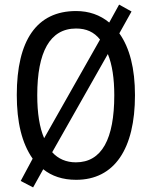

<svg xmlns="http://www.w3.org/2000/svg" viewBox="-20 -772 659 835"><path d="M567 -358C567 -474 544 -564 499 -627L552 -722L498 -752L455 -674C415 -707 367 -724 311 -724C139 -724 53 -596 53 -359C53 -241 75 -149 122 -82L70 15L124 43L168 -36C205 -6 253 10 311 10C478 10 567 -125 567 -358ZM142 -358C142 -546 197 -648 311 -648C355 -648 389 -633 415 -600L172 -171C152 -217 142 -280 142 -358ZM477 -358C477 -168 423 -66 310 -66C268 -66 233 -81 207 -110L449 -537C468 -491 477 -430 477 -358Z"/></svg>

Font: Noto Sans Arabic UI Cn
Style: Regular
Weight: 400
Width: 3
Designer: Monotype Design Team, Nadine Chahine and Nizar Qandah
Foundry: Monotype Imaging Inc.
Version: Version 2.010